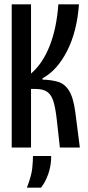

<svg xmlns="http://www.w3.org/2000/svg" viewBox="-20 -680 406 885"><path d="M34 0V-660H123V-341Q176 -386 208.5 -467.5Q241 -549 249 -660H344Q335 -535 289.5 -445.5Q244 -356 176 -319V-313Q216 -312 247 -303Q278 -294 298 -262.5Q318 -231 327 -164L348 0H256L242 -126Q236 -181 226.5 -212Q217 -243 198 -256.5Q179 -270 143 -270H123V0ZM104 185Q125 130 128.5 96.5Q132 63 132 39H216Q216 84 202.5 122Q189 160 169 185Z"/></svg>

Font: Bricolage Grotesque 96pt Condensed
Style: Regular
Weight: 400
Width: 3
Designer: Mathieu Triay
Foundry: Atelier Triay
Version: Version 1.001; ttfautohint (v1.8.4.7-5d5b);gftools[0.9.33.de